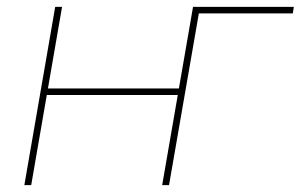

<svg xmlns="http://www.w3.org/2000/svg" viewBox="-20 -540 877 560"><path d="M563 -520 473 0H453L543 -520ZM51 0 141 -520H161L71 0ZM108 -263 111 -282H511L508 -263ZM543 -520H837L834 -501H560L473 0H453Z"/></svg>

Font: Fixel Italic Variable Display Thin
Style: Italic
Weight: 100
Italic angle: -10°
Designer: AlfaBravo + MacPaw
Foundry: Kyrylo Tkachov, Marchela Mozhyna, Serhii Makarenko, Maria Weinstein, Zakhar Kryvoshyya
Version: Version 1.210;Glyphs 3.2 (3217)